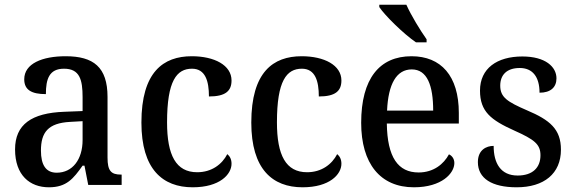

<svg xmlns="http://www.w3.org/2000/svg" viewBox="-20 -786 2441 816"><path d="M188 10C263 10 292 -27 331 -82H339L355 0H497V-44H494C452 -44 437 -60 437 -116V-374C437 -501 377 -547 259 -547C160 -547 83 -516 83 -449C83 -404 114 -386 175 -386C175 -450 189 -494 252 -494C319 -494 331 -447 331 -373V-314L254 -311C114 -306 44 -257 44 -151C44 -41 107 10 188 10ZM221 -52C175 -52 154 -85 154 -146C154 -223 184 -263 278 -268L331 -271V-191C331 -108 288 -52 221 -52Z M799 10C914 10 964 -45 964 -90C964 -109 957 -122 946 -131C924 -88 880 -54 818 -54C728 -54 690 -126 690 -266C690 -443 731 -494 796 -494C853 -494 868 -441 868 -376C938 -376 964 -399 964 -444C964 -509 891 -547 795 -547C674 -547 581 -480 581 -265C581 -67 671 10 799 10Z M1266 10C1381 10 1431 -45 1431 -90C1431 -109 1424 -122 1413 -131C1391 -88 1347 -54 1285 -54C1195 -54 1157 -126 1157 -266C1157 -443 1198 -494 1263 -494C1320 -494 1335 -441 1335 -376C1405 -376 1431 -399 1431 -444C1431 -509 1358 -547 1262 -547C1141 -547 1048 -480 1048 -265C1048 -67 1138 10 1266 10Z M1748 -606H1793V-619C1766 -657 1727 -721 1707 -766H1592V-756C1615 -721 1695 -642 1748 -606ZM1739 10C1858 10 1911 -50 1911 -93C1911 -112 1900 -125 1888 -130C1866 -89 1823 -53 1759 -53C1672 -53 1626 -117 1624 -261H1930V-306C1930 -464 1854 -547 1729 -547C1593 -547 1515 -452 1515 -264C1515 -91 1596 10 1739 10ZM1821 -316H1625C1630 -429 1665 -491 1730 -491C1796 -491 1821 -422 1821 -316Z M2176 10C2292 10 2364 -48 2364 -150C2364 -237 2317 -276 2220 -317C2137 -353 2106 -372 2106 -422C2106 -467 2133 -497 2189 -497C2243 -497 2273 -460 2273 -392C2320 -392 2345 -415 2345 -453C2345 -502 2298 -546 2200 -546C2092 -546 2020 -495 2020 -401C2020 -312 2066 -276 2166 -231C2251 -193 2277 -173 2277 -126C2277 -74 2244 -40 2180 -40C2108 -40 2078 -92 2078 -166C2047 -166 2011 -149 2011 -97C2011 -28 2070 10 2176 10Z"/></svg>

Font: Noto Serif SemiCondensed Medium
Style: Regular
Weight: 500
Width: 4
Designer: Monotype Design Team
Foundry: Monotype Imaging Inc.
Version: Version 2.014